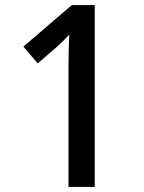

<svg xmlns="http://www.w3.org/2000/svg" viewBox="-20 -734 566 754"><path d="M352 0V-714H262L72 -551L128 -485L200 -547C222 -567 237 -581 252 -599C250 -557 249 -517 249 -469V0Z"/></svg>

Font: Noto Sans Lao SemiCondensed Medium
Style: Regular
Weight: 500
Width: 4
Designer: Monotype Design Team
Foundry: Monotype Imaging Inc.
Version: Version 2.003